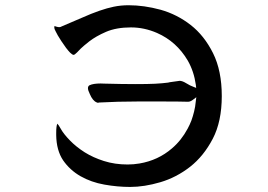

<svg xmlns="http://www.w3.org/2000/svg" viewBox="-20 -677 1040 744"><path d="M631.3 -356.9Q608.9 -354 580.8 -352.5Q552.7 -351.1 503.4 -351.1Q454.1 -351.1 383.8 -353H383.3Q376.5 -353.5 370.1 -353.5Q341.3 -353.5 327.1 -346.7Q320.8 -343.3 320.8 -335.2Q320.8 -327.1 328.1 -312.5Q338.9 -286.6 354.5 -280.3Q356.9 -278.8 359.6 -278.8Q362.3 -278.8 365.2 -279.8Q436.5 -283.7 510.7 -283.7H621.1Q672.9 -283.7 709 -282.7Q717.3 -282.7 727.1 -290L740.7 -300.3Q737.8 -273.4 736.1 -263.9Q734.4 -254.4 732.2 -245.1Q730 -235.8 727.3 -227.1Q724.6 -218.3 721.7 -210Q715.3 -193.4 707 -178.2Q682.6 -132.8 646.5 -102.1Q592.8 -55.7 520.5 -43.5Q497.6 -39.6 474.6 -39.6Q424.8 -39.6 382.3 -53.2Q340.8 -66.4 308.1 -86.9Q274.4 -108.4 251 -132.8Q226.6 -157.7 215.3 -178.2Q207 -193.4 202.1 -197.8Q197.8 -188.5 197.8 -162.1Q197.8 -158.2 197.8 -153.3Q198.7 -94.2 224.6 -55.7Q251 -17.6 292.2 5.9Q333.5 29.3 384.3 38.3Q435.1 47.4 484.4 47.4Q539.1 47.4 601.3 29.1Q663.6 10.7 716.8 -30.8Q769.5 -72.3 804.4 -139.2Q839.4 -206.1 839.4 -304.7Q839.4 -403.3 805.4 -471.2Q771.5 -539.1 719 -580.1Q666.5 -621.1 602.5 -639.2Q538.1 -656.7 478.5 -656.7Q448.2 -656.7 420.4 -650.9Q370.1 -640.6 297.9 -608.4Q262.7 -592.8 219.2 -574.7Q214.4 -571.8 210 -571.8Q205.6 -571.8 200.2 -573.2Q194.8 -574.7 192.4 -575.7H190.9Q190.4 -575.2 190.4 -571.8Q190.4 -564 195.8 -555.2Q201.2 -543 217.8 -517.6Q236.8 -488.3 251.5 -473.1Q260.3 -464.4 265.6 -464.4Q269.5 -464.8 278.8 -474.1Q289.1 -484.9 293 -488.8Q296.9 -492.7 305.7 -500.2Q314.5 -507.8 325.2 -516.1Q351.6 -536.6 391.1 -553.7Q431.2 -570.8 487.3 -570.8Q539.1 -570.8 588.4 -549.3Q664.1 -516.1 707.5 -442.4Q731.4 -400.9 738.8 -348.6L740.2 -336.4L729 -340.8Q717.3 -344.7 700.7 -355Q686.5 -363.8 675.8 -363.8Q674.3 -363.8 669.2 -362.8Q664.1 -361.8 651.9 -360.4Q639.6 -358.9 637.7 -358.4Q633.8 -357.9 631.3 -356.9Z"/></svg>

Font: Bakudai
Style: ExtraLight
Weight: 200
Version: Version 1.48